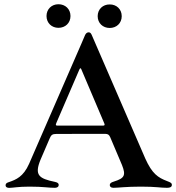

<svg xmlns="http://www.w3.org/2000/svg" viewBox="-20 -904 852 930"><path d="M392 -734 375 -694.2 120.7 -110.1C93 -47.6 57.2 -33.7 24.5 -22.4C12.4 -18.8 7.1 -14.9 7.1 -6.7C7.1 2.8 15.3 6 24.5 6C41.5 6 67.5 0 122.5 0C192.5 0 215.2 6 246.1 5.7C254.6 5.7 264.6 1.8 264.2 -8.2C264.6 -16.7 257.5 -20.6 245.7 -23.1C168.7 -39.1 145.6 -55.4 176.1 -130L220.2 -232.6C227.6 -250.4 233.3 -255.3 253.9 -255.3L490.4 -255.7C503.2 -255 508.2 -251.4 513.5 -240.1L571 -104.4C590.6 -54.7 583.1 -40.8 532.7 -24.9C514.9 -19.9 512.1 -14.2 511.7 -7.5C512.1 -1.1 516 5.7 529.5 5.7C551.8 5.7 589.8 0 662.6 0C736.9 0 756 5.7 789.1 5.7C805 5.7 812.5 1.1 812.5 -8.9C812.5 -17 807.2 -20.2 789.1 -27C745.4 -43.7 717 -62.1 683.9 -135.7L425.4 -732.2C421.9 -740.4 418.3 -747.5 409.8 -747.5C400.9 -747.5 395.6 -741.5 392 -734ZM205.3 -826.3C205.3 -792.6 230.5 -769.2 263.1 -769.2C296.2 -769.2 321.4 -792.6 321.4 -826.3C321.4 -860.1 296.2 -883.5 263.1 -883.5C230.5 -883.5 205.3 -860.1 205.3 -826.3ZM252.1 -306.1 254.6 -312.5 361.2 -559.7 364.7 -567.8C368.3 -574.6 370 -575.3 373.2 -570L485.4 -305.8C488.3 -298.3 486.9 -295.8 478.7 -295.5H258.5C250.7 -295.5 248.6 -298.3 252.1 -306.1ZM453.1 -825.6C453.1 -791.9 478.3 -768.5 511.4 -768.5C544.4 -768.5 569.6 -791.9 569.6 -825.6C569.6 -859.4 544.4 -882.8 511.4 -882.5C478.3 -882.8 453.1 -859.4 453.1 -825.6Z"/></svg>

Font: Margiela Serif Medium
Style: Regular
Weight: 500
Designer: Andreas Faust, Stefan Endress
Version: Version 1.002;FEAKit 1.0